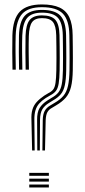

<svg xmlns="http://www.w3.org/2000/svg" viewBox="-20 -827 375 847"><path d="M167 -163.2 168.6 -297.2Q169.2 -322.7 177 -337.3Q184.8 -351.8 201.4 -361.5L220.7 -373.1Q245.9 -387.6 259.9 -404.5Q274 -421.4 279.9 -448Q285.9 -474.6 286.6 -518.1Q287.1 -546 287 -571.5Q286.9 -597.1 286.7 -621.9Q286.5 -646.7 286 -671.8Q284.9 -738.2 257.3 -766.8Q229.6 -795.3 165 -795.3Q105.2 -795.3 78.3 -766.3Q51.5 -737.3 49.2 -670.6Q48.1 -635.1 48.5 -596.1Q48.9 -557.2 49.6 -519.7H35.1Q34.4 -556.3 34.1 -596.1Q33.9 -635.8 34.7 -671.2Q37 -744 67.6 -775.7Q98.2 -807.4 165 -807.4Q213 -807.4 242.7 -793.7Q272.3 -780 286.1 -750.2Q299.9 -720.5 300.5 -671.8Q301 -645.3 301.2 -620.5Q301.4 -595.7 301.5 -570.6Q301.6 -545.5 301.1 -518.1Q300.4 -472.1 293.3 -443.6Q286.2 -415.1 270.4 -396.6Q254.6 -378.1 227.4 -362.1L208.1 -350.5Q195.8 -343.9 189.2 -332.3Q182.6 -320.6 181.5 -297.2L178.5 -163.2ZM121.7 -163.2 118.7 -297.2Q117.3 -324.4 122.9 -343.1Q128.4 -361.9 141.3 -376.3Q154.3 -390.8 175.2 -405.1L193.4 -416.1Q207.3 -422.7 214.6 -432.1Q222 -441.6 224.9 -461.4Q227.9 -481.2 228.6 -518.3Q229.1 -546 229.1 -571Q229.2 -596 228.8 -620.7Q228.5 -645.4 228 -671.6Q226.9 -713.6 213.2 -730.3Q199.6 -747 165 -747Q134.5 -747 121.5 -729.2Q108.6 -711.4 107.2 -668.3Q106.2 -635.7 106.5 -597.1Q106.9 -558.5 107.6 -519.7H93.1Q92.3 -559.9 92.1 -597.9Q91.9 -635.9 92.7 -668.9Q94.2 -718.1 110.7 -738.6Q127.2 -759.1 165 -759.1Q207.1 -759.1 224.2 -739.5Q241.4 -719.8 242.5 -671.6Q243 -645.6 243.2 -621.1Q243.5 -596.6 243.5 -571.4Q243.6 -546.3 243.1 -518.3Q242.4 -479.4 238.8 -458Q235.2 -436.6 226.3 -425.4Q217.4 -414.3 200.9 -405.9L181.7 -394.5Q164.4 -383.2 153.1 -370.5Q141.8 -357.9 136.5 -340.4Q131.2 -323 131.6 -297.2L133 -163.2ZM144.5 -163.2 143.7 -297.2Q143.2 -332.1 154.8 -350.7Q166.4 -369.2 188.4 -383.3L207.4 -395.2Q227 -406 237.5 -419.2Q248.1 -432.4 252.5 -455.4Q256.9 -478.4 257.6 -518.1Q258.1 -546.8 258 -571.9Q257.9 -597 257.7 -621.2Q257.5 -645.4 257 -671.6Q255.9 -726.1 235.3 -748.6Q214.7 -771.2 165 -771.2Q120 -771.2 100 -747.9Q80.1 -724.6 78.2 -669.8Q77.1 -634.7 77.5 -596.3Q77.9 -558 78.6 -519.7H64.1Q63.3 -558.8 63.1 -597.3Q62.9 -635.8 63.7 -670.1Q65.4 -731 89 -757.1Q112.5 -783.3 165 -783.3Q222.2 -783.3 246.3 -757.8Q270.4 -732.2 271.5 -671.8Q272 -645.9 272.2 -621.2Q272.4 -596.6 272.5 -571.4Q272.6 -546.3 272.1 -518.1Q271.4 -476.2 266 -451.3Q260.7 -426.4 248.4 -411.6Q236.1 -396.7 214.1 -384.2L194.9 -372.2Q177.5 -361.6 167.2 -345.5Q157 -329.4 156.5 -297.2L155.7 -163.2ZM109.1 0V-12.9H195.6V0ZM109.1 -51.5V-64.4H195.6V-51.5ZM109.1 -25.8V-38.7H195.6V-25.8Z"/></svg>

Font: Big Shoulders Inline Display SC Thin
Style: Regular
Weight: 100
Designer: Patric King
Foundry: XO Type Co
Version: Version 2.002